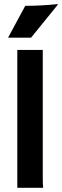

<svg xmlns="http://www.w3.org/2000/svg" viewBox="-20 -901 297 921"><path d="M185.1 -54.7Q185.1 -12.7 187 0H63V-661.6H185.1ZM101.1 -873Q174.3 -873 257.3 -881.3L256.8 -877.9L128.9 -720.2H18.6Z"/></svg>

Font: Hammersmith One
Style: Regular
Weight: 400
Designer: Nicole Fally
Foundry: Nicole Fally
Version: Version 1.003